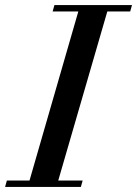

<svg xmlns="http://www.w3.org/2000/svg" viewBox="-64 -735 539 755"><path d="M143 -690 150 -715H455L448 -690H358L165 -25H261L254 0H-44L-37 -25H52L244 -690Z"/></svg>

Font: Justus
Style: Italic
Weight: 400
Italic angle: -12°
Version: Version 001.001